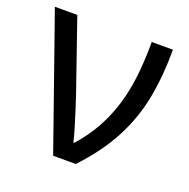

<svg xmlns="http://www.w3.org/2000/svg" viewBox="-102 -634 720 732"><g transform="rotate(20 258.5 -268.0)"><path d="M0 -536H91L191 -247Q199 -223 209.5 -190Q220 -157 229.5 -125.5Q239 -94 243 -74H247Q289 -121 317 -172Q345 -223 362 -279.5Q379 -336 386 -399.5Q393 -463 393 -536H479Q479 -431 462 -340.5Q445 -250 401.5 -166.5Q358 -83 280 0H188Z"/></g></svg>

Font: Noto Sans Display
Style: Regular
Weight: 400
Designer: Monotype Design Team
Foundry: Monotype Imaging Inc.
Version: Version 2.003